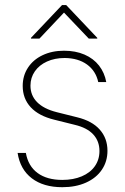

<svg xmlns="http://www.w3.org/2000/svg" viewBox="-20 -742 503 772"><path d="M240.2 -508.8Q200.2 -508.8 168.9 -494.6Q137.7 -480.5 120.1 -455.1Q102.5 -429.7 102.5 -397.5Q102.5 -358.4 129.2 -331.3Q155.8 -304.2 208 -291L290 -270.5Q350.1 -255.9 381.1 -220.9Q412.1 -186 412.1 -135.7Q412.1 -92.8 389.6 -59.6Q367.2 -26.4 325.9 -7.8Q284.7 10.7 230.5 10.7Q154.8 10.7 107.9 -25.1Q61 -61 50.8 -127H84Q93.3 -74.2 131.1 -46.4Q168.9 -18.6 230.5 -18.6Q274.9 -18.6 308.8 -33Q342.8 -47.4 361.3 -73.7Q379.9 -100.1 379.9 -134.8Q379.9 -174.3 355 -201.4Q330.1 -228.5 280.3 -240.2L198.2 -260.7Q135.7 -275.9 103.5 -310.8Q71.3 -345.7 71.3 -396.5Q71.3 -437.5 92.3 -469.7Q113.3 -502 151.1 -520Q189 -538.1 237.3 -538.1Q283.7 -538.1 319.8 -522.5Q356 -506.8 378.2 -478.3Q400.4 -449.7 407.2 -412.1H375Q365.2 -457 329.8 -482.7Q294.4 -508.3 240.2 -508.8ZM237.3 -691.4 138.7 -586.9H104.5V-589.8L229.5 -721.7H246.1L371.1 -589.8V-586.9H336.9Z"/></svg>

Font: Pretendard GOV Thin
Style: Regular
Weight: 100
Designer: Base glyphs from Inter by Rasmus Andersson; Hangeul glyphs from Noto Sans CJK(Source Han Sans) by Jang Soo-young and Kan
Foundry: Kil Hyung-jin
Version: Version 1.309